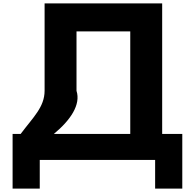

<svg xmlns="http://www.w3.org/2000/svg" viewBox="-20 -845 1148 1131"><path d="M430.7 -310V-660H747.3V-56H297.2C396.2 -138 456.9 -229 430.7 -310ZM1053.8 -56H935.3V-825H242.7V-310C242.2 -214 175.7 -155 101.7 -56H54.2V266H214.2V97H893.8V266H1053.8Z"/></svg>

Font: Hussar
Style: BdSuprExt
Weight: 700
Foundry: Cannot Into Space Fonts
Version: Version 2.00